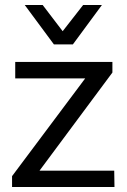

<svg xmlns="http://www.w3.org/2000/svg" viewBox="-20 -749 508 769"><path d="M28.3 0V-43.5L321.3 -435.1H41V-501H430.2V-458.5L138.2 -65.4H437.5L438.5 0ZM313 -729H388.2L272 -571.3H195.8L79.1 -729H150.9L231 -624Z"/></svg>

Font: RGR Online_21
Style: Regular
Weight: 400
Italic angle: -12°
Designer: vernon adams
Foundry: vernon adams
Version: Version 1.000